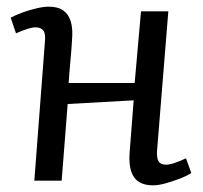

<svg xmlns="http://www.w3.org/2000/svg" viewBox="-20 -542 608 576"><path d="M381 -241 183 -230 165 0H83L115 -420Q117 -442 109.5 -451Q102 -460 87 -460Q77 -460 62.5 -455.5Q48 -451 28 -442L12 -489Q27 -497 47.5 -504.5Q68 -512 89.5 -517Q111 -522 126 -522Q154 -522 170 -510.5Q186 -499 192.5 -477Q199 -455 196 -420Q194 -388 191 -356.5Q188 -325 186 -293H384L403 -508H485L451 -88Q450 -67 456 -57.5Q462 -48 478 -48Q489 -48 503.5 -53Q518 -58 538 -67L554 -23Q538 -13 516.5 -5Q495 3 475 8.5Q455 14 439 14Q399 14 382 -10.5Q365 -35 369 -86Z"/></svg>

Font: Literata 18pt
Style: Italic
Weight: 400
Italic angle: -2°
Designer: Latin by Veronika Burian and Jose Scaglione. Greek by Irene Vlachou. Cyrillic by Vera Evstafieva
Foundry: TypeTogether
Version: Version 3.103;gftools[0.9.29]